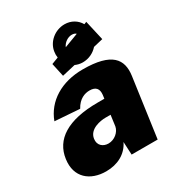

<svg xmlns="http://www.w3.org/2000/svg" viewBox="-188 -901 947 1028"><g transform="rotate(-30 286.0 -387.0)"><path d="M222 -549 304 -568C318 -562 333 -558 350 -558C387 -558 420 -574 443 -600L502 -614L474 -737L459 -731C441 -763 407 -784 366 -784C307 -784 254 -741 246 -684C244 -672 244 -660 246 -648L204 -632ZM372 -716C383 -716 392 -713 398 -707L311 -674C321 -698 347 -716 372 -716ZM330 -526C198 -526 98 -464 60 -361L213 -350C239 -398 276 -410 305 -410C344 -410 359 -390 355 -354L352 -332H312C124 -332 27 -267 12 -155C-3 -48 69 10 167 10C237 10 296 -20 325 -80L329 0H490L541 -365C554 -461 510 -526 330 -526ZM329 -174C323 -142 290 -113 252 -113C219 -113 191 -135 197 -174C205 -230 276 -241 307 -241H338Z"/></g></svg>

Font: United Sans Black
Style: Italic
Weight: 900
Italic angle: -8°
Designer: Pablo Impallari, Rodrigo Fuenzalida (Modified by Dan O. Williams)
Version: Version 1.000;PS 001.000;hotconv 1.0.88;makeotf.lib2.5.64775